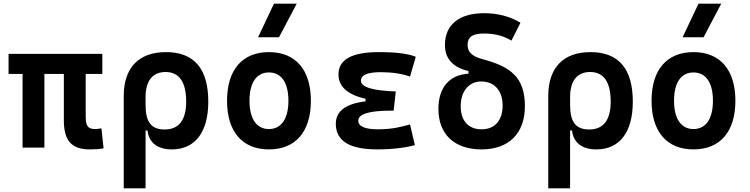

<svg xmlns="http://www.w3.org/2000/svg" viewBox="-20 -815 4142 1060"><path d="M475.6 9.8C508.8 9.8 525.9 8.3 551.8 3.9L540 -106.4C525.4 -104 515.1 -102.5 504.9 -102.5C461.4 -102.5 453.1 -124.5 453.1 -175.8V-406.7H544.9V-517.6H27.3V-406.7H104.5V0H225.1V-406.7H332.5V-151.4C332.5 -38.6 375 9.8 475.6 9.8Z M928.2 9.8C1056.6 9.8 1129.9 -84 1129.9 -253.9C1129.9 -435.5 1051.8 -527.3 896.5 -527.3C745.6 -527.3 663.1 -440.9 663.1 -284.2V224.6H783.7V-94.7H794.4C801.8 -25.4 852.1 9.8 928.2 9.8ZM783.7 -235.8V-279.8C783.7 -368.7 822.8 -417.5 894 -417.5C969.2 -417.5 1007.8 -362.3 1007.8 -253.9C1007.8 -151.9 967.3 -100.1 889.2 -100.1C814.5 -100.1 783.7 -142.1 783.7 -235.8Z M1464.8 9.8C1611.8 9.8 1696.3 -87.9 1696.3 -258.8C1696.3 -429.7 1611.8 -527.3 1464.8 -527.3C1317.9 -527.3 1233.4 -429.7 1233.4 -258.8C1233.4 -87.9 1317.9 9.8 1464.8 9.8ZM1464.8 -102.5C1396.5 -102.5 1357.4 -159.2 1357.4 -258.8C1357.4 -358.9 1396.5 -415 1464.8 -415C1533.2 -415 1572.3 -358.9 1572.3 -258.8C1572.3 -159.2 1533.2 -102.5 1464.8 -102.5ZM1404.8 -609.4H1520.5L1618.2 -794.9H1492.7Z M2063.5 9.8C2147 9.8 2217.3 0.5 2270.5 -13.7L2243.7 -127.9C2200.7 -116.7 2150.4 -101.1 2067.4 -101.1C1994.6 -101.1 1958 -117.2 1958 -148.9C1958 -185.5 2018.1 -204.1 2137.7 -204.1H2153.3L2165 -310.1C2036.6 -314.5 1972.7 -334 1972.7 -369.6C1972.7 -400.9 2009.3 -416.5 2082 -416.5C2143.6 -416.5 2196.8 -408.7 2243.7 -392.1L2275.4 -501.5C2233.4 -519 2166 -527.3 2071.3 -527.3C1922.4 -527.3 1848.6 -486.3 1848.6 -403.8C1848.6 -337.4 1897.9 -293 1998 -269.5V-255.4C1888.2 -242.2 1834 -201.2 1834 -131.8C1834 -36.6 1909.7 9.8 2063.5 9.8Z M2638.7 9.8C2789.1 9.8 2877.9 -78.6 2877.9 -228.5C2877.9 -393.6 2793.5 -447.8 2644.5 -488.3C2583 -504.9 2561.5 -529.3 2561.5 -566.9C2561.5 -611.3 2588.9 -629.9 2653.3 -629.9C2711.4 -629.9 2761.2 -616.7 2803.7 -590.8L2853.5 -689.9C2793 -725.1 2727.1 -742.2 2653.3 -742.2C2515.1 -742.2 2436.5 -678.7 2436.5 -566.9C2436.5 -499 2471.7 -444.8 2566.4 -422.9V-408.2C2460.4 -401.9 2400.4 -331.1 2400.4 -213.9C2400.4 -73.2 2488.8 9.8 2638.7 9.8ZM2638.7 -101.1C2565.9 -101.1 2523.4 -148.4 2523.4 -228.5C2523.4 -311 2568.8 -365.2 2637.2 -365.2C2708 -365.2 2754.9 -315.4 2754.9 -233.4C2754.9 -149.9 2711.9 -101.1 2638.7 -101.1Z M3272 9.8C3400.4 9.8 3473.6 -84 3473.6 -253.9C3473.6 -435.5 3395.5 -527.3 3240.2 -527.3C3089.4 -527.3 3006.8 -440.9 3006.8 -284.2V224.6H3127.4V-94.7H3138.2C3145.5 -25.4 3195.8 9.8 3272 9.8ZM3127.4 -235.8V-279.8C3127.4 -368.7 3166.5 -417.5 3237.8 -417.5C3313 -417.5 3351.6 -362.3 3351.6 -253.9C3351.6 -151.9 3311 -100.1 3232.9 -100.1C3158.2 -100.1 3127.4 -142.1 3127.4 -235.8Z M3808.6 9.8C3955.6 9.8 4040 -87.9 4040 -258.8C4040 -429.7 3955.6 -527.3 3808.6 -527.3C3661.6 -527.3 3577.1 -429.7 3577.1 -258.8C3577.1 -87.9 3661.6 9.8 3808.6 9.8ZM3808.6 -102.5C3740.2 -102.5 3701.2 -159.2 3701.2 -258.8C3701.2 -358.9 3740.2 -415 3808.6 -415C3877 -415 3916 -358.9 3916 -258.8C3916 -159.2 3877 -102.5 3808.6 -102.5ZM3748.5 -609.4H3864.3L3961.9 -794.9H3836.4Z"/></svg>

Font: Cascadia Code PL SemiBold
Style: Regular
Weight: 600
Monospace: yes
Designer: Aaron Bell
Foundry: Saja Typeworks
Version: Version 2404.023